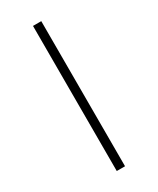

<svg xmlns="http://www.w3.org/2000/svg" viewBox="-247 -833 945 1146"><g transform="rotate(-30 225.5 -260.0)"><path d="M196 240V-760H253V240Z"/></g></svg>

Font: Noto Serif Bengali ExtraCondensed SemiBold
Style: Regular
Weight: 600
Width: 2
Designer: Juan Bruce, Universal Thirst, Indian Type Foundry and the Monotype Design Team.
Foundry: Monotype Imaging Inc.
Version: Version 2.003; ttfautohint (v1.8.4.7-5d5b)